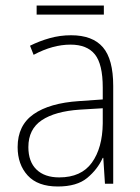

<svg xmlns="http://www.w3.org/2000/svg" viewBox="-20 -760 508 697"><path d="M238 -632Q316 -632 353.5 -588.5Q391 -545 391 -448V-93H361L355 -187H353Q334 -145 296.5 -114Q259 -83 190 -83Q117 -83 80.5 -123Q44 -163 44 -226Q44 -305 102 -345.5Q160 -386 267 -393L353 -399V-442Q353 -527 324.5 -562.5Q296 -598 236 -598Q204 -598 171 -589Q138 -580 102 -561L89 -594Q123 -611 160.5 -621.5Q198 -632 238 -632ZM270 -362Q180 -356 131.5 -323.5Q83 -291 83 -226Q83 -173 112.5 -144.5Q142 -116 195 -116Q275 -116 313.5 -169.5Q352 -223 353 -312V-367ZM357 -740V-707H113V-740Z"/></svg>

Font: Noto Sans Telugu UI SemiCondensed ExtraLight
Style: Regular
Weight: 200
Width: 4
Designer: Jelle Bosma - Monotype Design Team
Foundry: Monotype Imaging Inc.
Version: Version 2.005; ttfautohint (v1.8.4.7-5d5b)